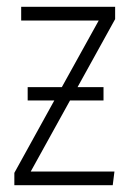

<svg xmlns="http://www.w3.org/2000/svg" viewBox="-20 -542 385 562"><path d="M317 -522V-486L207 -287H283V-248H185L70 -40H315L310 0H22V-36L139 -248H61V-287H161L269 -482H42V-522Z"/></svg>

Font: Fira Sans Extra Condensed ExtraLight
Style: Regular
Weight: 275
Width: 1
Designer: Carrois Corporate & Edenspiekermann AG
Foundry: Carrois Corporate GbR & Edenspiekermann AG
Version: Version 4.203